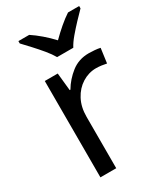

<svg xmlns="http://www.w3.org/2000/svg" viewBox="-191 -845 795 925"><g transform="rotate(-30 206.5 -383.0)"><path d="M335 -546Q350 -546 367.5 -544.5Q385 -543 398 -540L387 -459Q374 -462 358.5 -464Q343 -466 329 -466Q288 -466 252 -443.5Q216 -421 194.5 -380.5Q173 -340 173 -286V0H85V-536H157L167 -438H171Q197 -482 238 -514Q279 -546 335 -546ZM194 -606Q181 -629 159 -655.5Q137 -682 113 -708Q89 -734 71 -753V-766H131Q157 -749 185 -725Q213 -701 238 -674Q265 -701 293 -725Q321 -749 347 -766H409V-753Q390 -734 365.5 -708Q341 -682 318.5 -655.5Q296 -629 284 -606Z"/></g></svg>

Font: Noto Sans Thaana
Style: Regular
Weight: 400
Designer: Monotype Design Team
Foundry: Monotype Imaging Inc.
Version: Version 2.001